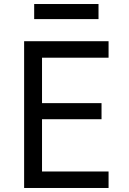

<svg xmlns="http://www.w3.org/2000/svg" viewBox="-20 -935 640 955"><path d="M100 0V-730H520V-648H189V-422H485V-342H189V-82H520V0ZM150 -840V-915H470V-840Z"/></svg>

Font: JetBrainsMono NFM
Style: Regular
Weight: 400
Monospace: yes
Designer: Philipp Nurullin, Konstantin Bulenkov
Foundry: JetBrains
Version: Version 2.304; ttfautohint (v1.8.4.7-5d5b);Nerd Fonts 3.3.0